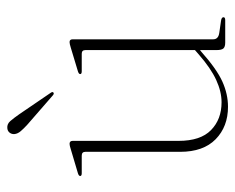

<svg xmlns="http://www.w3.org/2000/svg" viewBox="-82 -586 675 552"><g transform="rotate(-90 256.0 -309.5)"><path d="M96 -129.5V-402Q96 -412.5 85 -412.5H34.5Q26.5 -412.5 26.5 -417Q26.5 -421 34.5 -423.5L103.5 -444Q114 -447.5 119 -447.5Q127.5 -447.5 127.5 -438.5V-134Q127.5 -71 158.5 -40.8Q189.5 -10.5 238.5 -10.5Q269 -10.5 302.8 -26Q336.5 -41.5 376.5 -76.5L388.5 -87V-402Q388.5 -412.5 378 -412.5H327.5Q319.5 -412.5 319.5 -417Q319.5 -421 327.5 -423.5L395.5 -444Q406.5 -447.5 411.5 -447.5Q419.5 -447.5 419.5 -438.5V-34.5Q419.5 -19.5 438.5 -17L473 -12Q483 -10.5 483 -5Q483 0 474.5 0H410Q398 0 393.2 -5.2Q388.5 -10.5 388.5 -25.5V-72.5L383.5 -68.5Q334 -24.5 298 -8.2Q262 8 225.5 8Q168.5 8 132.2 -27.5Q96 -63 96 -129.5ZM204.5 -591.5 265.5 -502Q269.5 -496.5 266.5 -494Q263.5 -491.5 259 -495L174 -569Q163 -579 155.5 -587.8Q148 -596.5 147 -606Q146.5 -614 151.2 -620Q156 -626 164.5 -626.5Q176 -627.5 184.5 -617.8Q193 -608 204.5 -591.5Z"/></g></svg>

Font: Fraunces 72pt Thin
Style: Regular
Weight: 100
Version: Version 1.000;[b76b70a41]